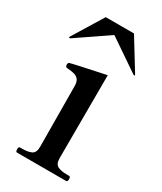

<svg xmlns="http://www.w3.org/2000/svg" viewBox="-195 -776 710 842"><g transform="rotate(30 159.5 -354.5)"><path d="M41 0Q34 0 34 -13Q34 -26 41 -26H53Q82 -26 99 -34.5Q116 -43 116 -72L114 -378Q114 -400 106 -410.5Q98 -421 85 -425Q72 -429 46 -431Q37 -431 37 -444Q37 -453 43 -455Q54 -459 216 -493L215 -72Q215 -43 232 -34.5Q249 -26 279 -26H290Q297 -26 297 -13Q297 0 290 0ZM-14 -553 -13 -556 81 -709H224L318 -556L319 -553Q319 -550 316 -550Q314 -550 313 -551L153 -660L-7 -551L-10 -550Q-14 -550 -14 -553Z"/></g></svg>

Font: Shippori Mincho SemiBold
Style: Regular
Weight: 600
Designer: FONTDASU
Foundry: FONTDASU / Google Inc. / but / Adobe
Version: Version 3.110; ttfautohint (v1.8.3)